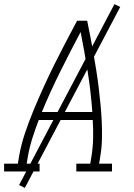

<svg xmlns="http://www.w3.org/2000/svg" viewBox="-35 -836 655 936"><path d="M-15 0V-38H52L58 -74Q68 -131 87 -187.5Q106 -244 129 -299.5Q152 -355 177 -410Q202 -465 229 -519.5Q256 -574 284 -627.5Q312 -681 341 -735H390Q398 -695 406 -654.5Q414 -614 421 -573.5Q428 -533 434.5 -492Q441 -451 446 -410Q451 -369 455 -327Q459 -285 461 -243.5Q463 -202 462 -159Q461 -116 454 -74L448 -38H511V0H337V-38H405L411 -74Q418 -118 419 -162.5Q420 -207 417 -251H154Q137 -207 123 -163Q109 -119 101 -74L95 -38H158V0ZM169 -290H415Q408 -389 392.5 -486.5Q377 -584 358 -680Q307 -584 258.5 -486.5Q210 -389 169 -290ZM86 80 58 66 523 -816 551 -802Z"/></svg>

Font: Iosevka Curly Slab XLtEx
Style: Italic
Weight: 200
Width: 7
Italic angle: -9°
Monospace: yes
Designer: Belleve Invis
Foundry: Belleve Invis
Version: Version 11.1.0; ttfautohint (v1.8.3)